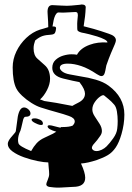

<svg xmlns="http://www.w3.org/2000/svg" viewBox="-20 -765 594 863"><path d="M254 78Q236 79 222.5 77.5Q209 76 201 75Q188 72 188 63Q188 59 194.5 43.5Q201 28 201 18Q201 7 199 -10.5Q197 -28 197 -35Q179 -35 149 -41Q119 -47 88 -58Q57 -69 36 -84.5Q15 -100 15 -118Q15 -130 29 -147Q38 -158 44 -164.5Q50 -171 51 -175L60 -241Q68 -282 88 -282Q98 -282 107.5 -273.5Q117 -265 117 -255Q117 -240 94 -240Q86 -240 82 -218Q74 -183 72 -178Q66 -166 63.5 -155.5Q61 -145 61 -136Q61 -132 61.5 -128Q62 -124 63 -121Q66 -108 120 -86Q131 -106 144.5 -121Q158 -136 180 -146L218 -164L233 -173Q194 -184 194 -197Q194 -202 203 -202Q210 -202 227 -197Q237 -194 243 -193Q249 -192 252 -191Q252 -192 254 -194H263Q290 -194 306 -200Q316 -210 316 -219Q316 -235 289 -244Q267 -252 235.5 -260.5Q204 -269 163 -282Q144 -288 121 -302.5Q98 -317 79.5 -334.5Q61 -352 53 -368Q37 -400 37 -462Q37 -499 53.5 -533.5Q70 -568 98 -594.5Q126 -621 160 -632Q167 -634 176 -636.5Q185 -639 197 -643Q197 -662 194 -704Q191 -742 215 -742L254 -740Q284 -738 301 -740Q349 -744 346 -745H345Q345 -745 345 -745Q345 -745 346 -745Q368 -745 365 -728Q364 -695 356 -647Q373 -643 401.5 -635Q430 -627 470 -613Q501 -603 501 -584Q501 -578 496 -566Q489 -550 479 -526.5Q469 -503 458 -471Q452 -439 451 -438Q447 -423 436 -423Q429 -423 415 -432Q378 -457 345.5 -468Q313 -479 285 -479Q249 -479 249 -460Q249 -454 256 -447Q268 -435 294 -430.5Q320 -426 346 -421Q375 -417 410 -407Q445 -397 468 -380Q539 -328 539 -250Q539 -207 526 -162Q515 -124 500 -102Q485 -80 465 -68Q445 -56 416 -46Q374 -32 344 -30Q363 11 363 34Q363 75 308 75ZM305 -289Q310 -292 316.5 -295.5Q323 -299 331 -303Q362 -318 362 -344Q362 -353 356.5 -365.5Q351 -378 337 -396Q325 -398 307 -402Q289 -406 264 -412Q215 -424 215 -460Q215 -482 229.5 -495.5Q244 -509 264 -515Q284 -521 302 -521Q309 -521 315 -520.5Q321 -520 326 -519Q342 -549 384 -564Q419 -577 463 -574Q463 -581 449.5 -588Q436 -595 417 -601Q398 -607 381.5 -611Q365 -615 360 -616Q333 -620 328 -629Q327 -631 327 -659Q327 -663 327.5 -669Q328 -675 329 -685Q331 -699 329 -704Q328 -711 318 -711L280 -709Q265 -708 256 -708.5Q247 -709 243 -709Q232 -709 224 -685Q221 -675 219.5 -665.5Q218 -656 216 -646H221Q233 -646 232 -637Q231 -624 227 -617Q223 -610 208 -609Q186 -608 171 -603Q156 -598 138 -583Q135 -575 133 -566Q131 -557 131 -548Q131 -517 147.5 -502Q164 -487 180 -473Q194 -461 199.5 -445Q205 -429 205 -411Q205 -387 191.5 -360.5Q178 -334 160 -318Q165 -316 170 -314.5Q175 -313 179 -311Q202 -308 233.5 -302.5Q265 -297 305 -289ZM414 -86Q425 -86 437.5 -92Q450 -98 459 -107Q473 -121 489 -143.5Q505 -166 507 -187Q508 -195 508.5 -203.5Q509 -212 509 -221Q509 -243 505.5 -264Q502 -285 493 -295Q480 -310 468 -319.5Q456 -329 448 -336Q443 -340 430 -331Q417 -322 406 -306Q395 -290 395 -273Q395 -258 406 -241.5Q417 -225 427.5 -208.5Q438 -192 438 -176Q438 -165 431 -155Q416 -133 404.5 -121Q393 -109 393 -100Q393 -96 397 -92Q403 -86 414 -86ZM158 -204Q152 -205 137 -212.5Q122 -220 122 -227Q122 -233 137 -233Q147 -233 160 -227Q173 -221 173 -209Q173 -201 158 -204Z"/></svg>

Font: Moo Lah Lah
Style: Regular
Weight: 400
Designer: Robert E. Leuschke
Foundry: Robert E. Leuschke
Version: Version 1.010; ttfautohint (v1.8.3)